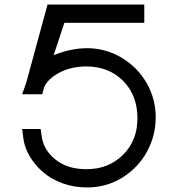

<svg xmlns="http://www.w3.org/2000/svg" viewBox="-20 -800 757 841"><path d="M569 -780H612V-700H569H262L215 -558Q287 -588 360 -589Q444 -589 514 -546.5Q584 -504 623 -435Q662 -366 662 -287Q662 -206 624 -136Q586 -66 516.5 -22.5Q447 21 362 21Q361 21 360 21Q303 21 253 2.5Q203 -16 168 -46.5Q133 -77 111 -114Q89 -151 83 -189L77 -235H158L163 -201Q172 -141 224.5 -100Q277 -59 357 -59Q359 -59 360 -59Q455 -59 518.5 -121.5Q582 -184 582 -282Q582 -382 520 -445Q458 -508 360 -509Q292 -509 240.5 -482Q189 -455 173 -417L165 -387H162H82H77L95 -438L180 -750L188 -780H224Z"/></svg>

Font: Nordica Advanced
Style: RegularExtended
Weight: 300
Version: Version 1.07